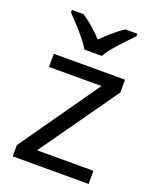

<svg xmlns="http://www.w3.org/2000/svg" viewBox="-142 -849 755 932"><g transform="rotate(20 235.0 -383.0)"><path d="M431 0H39V-58L327 -468H56V-536H424V-470L140 -68H431ZM189 -606Q176 -629 154 -655.5Q132 -682 108 -708Q84 -734 66 -753V-766H126Q152 -749 180 -725Q208 -701 233 -674Q260 -701 288 -725Q316 -749 342 -766H404V-753Q385 -734 360.5 -708Q336 -682 313.5 -655.5Q291 -629 279 -606Z"/></g></svg>

Font: Noto Sans Old Permic
Style: Regular
Weight: 400
Designer: Monotype Design Team
Foundry: Monotype Imaging Inc.
Version: Version 2.001; ttfautohint (v1.8.4.7-5d5b)